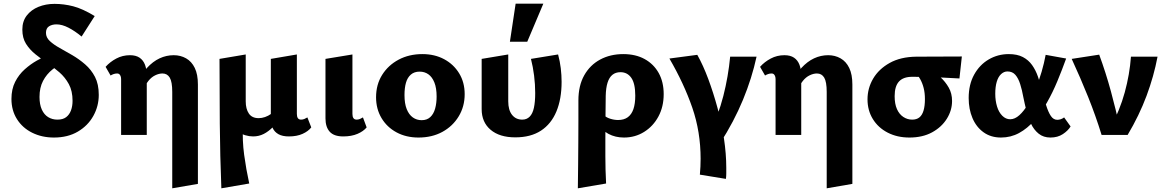

<svg xmlns="http://www.w3.org/2000/svg" viewBox="-20 -731 6311 1040"><path d="M272 14Q207 14 154.5 -12Q102 -38 72 -85.5Q42 -133 42 -195Q42 -248 62 -287.5Q82 -327 114 -355.5Q146 -384 180 -403Q214 -422 243.5 -433.5Q273 -445 288 -450L336 -397Q297 -381 264.5 -355Q232 -329 213 -292.5Q194 -256 194 -206Q194 -165 206.5 -137.5Q219 -110 241 -96.5Q263 -83 291 -83Q321 -83 338.5 -96.5Q356 -110 364.5 -133Q373 -156 373 -185Q373 -238 353 -275Q333 -312 302 -339Q271 -366 237 -389Q203 -412 172 -437Q141 -462 121 -493.5Q101 -525 101 -571Q101 -616 125 -647Q149 -678 188.5 -694Q228 -710 275 -710Q326 -710 376.5 -697Q427 -684 493 -644L422 -533Q386 -563 351 -581Q316 -599 286 -599Q262 -599 245.5 -588.5Q229 -578 229 -553Q229 -528 250 -508.5Q271 -489 303.5 -471Q336 -453 372 -432Q408 -411 441 -382.5Q474 -354 494.5 -314.5Q515 -275 515 -217Q515 -156 485.5 -103Q456 -50 401.5 -18Q347 14 272 14Z M913 289V-233Q913 -288 899.5 -310.5Q886 -333 860 -333Q841 -333 820.5 -323Q800 -313 784 -293Q768 -273 758 -244L715 -269Q743 -327 775.5 -362.5Q808 -398 844.5 -415Q881 -432 921 -432Q958 -432 988 -415Q1018 -398 1035 -363Q1052 -328 1052 -273V265ZM636 0V-302Q636 -311 633.5 -318Q631 -325 626.5 -329Q622 -333 615 -333Q605 -333 596 -330Q587 -327 579 -322L552 -369Q576 -396 610 -414Q644 -432 684 -432Q716 -432 736 -418.5Q756 -405 765.5 -380Q775 -355 775 -318V0Z M1179 289Q1172 114 1170.5 -61.5Q1169 -237 1169 -412L1311 -436V-182Q1311 -141 1328 -116Q1345 -91 1381 -91Q1398 -91 1415.5 -97Q1433 -103 1449 -114.5Q1465 -126 1476 -142L1507 -101Q1484 -69 1459.5 -44Q1435 -19 1408.5 -5.5Q1382 8 1351 8Q1330 8 1308.5 1.5Q1287 -5 1269 -19L1296 -48Q1292 30 1302.5 107.5Q1313 185 1330 263ZM1545 8Q1510 8 1488.5 -4Q1467 -16 1457 -37.5Q1447 -59 1447 -90V-412L1588 -436V-114Q1588 -99 1593.5 -91Q1599 -83 1611 -83Q1620 -83 1628.5 -86.5Q1637 -90 1645 -95L1666 -41Q1650 -20 1619 -6Q1588 8 1545 8Z M1839 8Q1789 8 1766 -17.5Q1743 -43 1743 -90V-412L1889 -436V-114Q1889 -99 1894.5 -91Q1900 -83 1912 -83Q1921 -83 1929.5 -86.5Q1938 -90 1946 -95L1966 -41Q1949 -20 1916.5 -6Q1884 8 1839 8Z M2247 14Q2180 14 2128 -14Q2076 -42 2046.5 -91.5Q2017 -141 2017 -204Q2017 -273 2050 -325.5Q2083 -378 2139.5 -408Q2196 -438 2268 -438Q2334 -438 2385.5 -410.5Q2437 -383 2467 -334Q2497 -285 2497 -221Q2497 -154 2464.5 -100.5Q2432 -47 2376 -16.5Q2320 14 2247 14ZM2264 -80Q2293 -80 2311 -97Q2329 -114 2337 -143Q2345 -172 2345 -208Q2345 -254 2333 -284Q2321 -314 2300.5 -328.5Q2280 -343 2253 -343Q2224 -343 2205.5 -327Q2187 -311 2179 -283Q2171 -255 2171 -216Q2171 -170 2183 -140Q2195 -110 2216 -95Q2237 -80 2264 -80Z M2771 13Q2686 13 2637.5 -28Q2589 -69 2589 -140V-412L2733 -436V-182Q2733 -135 2753.5 -109Q2774 -83 2809 -83Q2833 -83 2849 -99Q2865 -115 2872 -147Q2879 -179 2879 -227Q2879 -274 2873 -321.5Q2867 -369 2856 -412L3003 -436Q3013 -399 3017.5 -361.5Q3022 -324 3022 -288Q3022 -195 2994 -127.5Q2966 -60 2910.5 -23.5Q2855 13 2771 13ZM2742 -505 2773 -711H2923L2836 -505Z M3110 289Q3111 226 3111.5 163Q3112 100 3112.5 38.5Q3113 -23 3113 -80Q3113 -137 3113 -187Q3113 -267 3144.5 -323Q3176 -379 3231 -408.5Q3286 -438 3356 -438Q3423 -438 3472 -411Q3521 -384 3548 -335.5Q3575 -287 3575 -221Q3575 -153 3546.5 -100Q3518 -47 3469 -16.5Q3420 14 3360 14Q3313 14 3275.5 -6Q3238 -26 3224 -61L3249 -109Q3263 -95 3285 -88Q3307 -81 3328 -81Q3360 -81 3380.5 -96Q3401 -111 3411 -140Q3421 -169 3421 -213Q3421 -279 3399.5 -309.5Q3378 -340 3341 -340Q3315 -340 3297.5 -326Q3280 -312 3271 -283.5Q3262 -255 3261 -212Q3260 -133 3259.5 -73.5Q3259 -14 3259 31.5Q3259 77 3259 114.5Q3259 152 3260 187.5Q3261 223 3263 263Z M3912 238 3771 215Q3773 193 3774 171.5Q3775 150 3775 129Q3775 -17 3730 -147.5Q3685 -278 3606 -414L3757 -434Q3789 -377 3816.5 -303Q3844 -229 3866.5 -146.5Q3889 -64 3901.5 19.5Q3914 103 3914 178Q3914 193 3914 208.5Q3914 224 3912 238ZM3935 -424H4078Q4053 -308 4004.5 -190.5Q3956 -73 3881 44L3818 2Q3871 -105 3898 -211Q3925 -317 3935 -424Z M4458 289V-233Q4458 -288 4444.5 -310.5Q4431 -333 4405 -333Q4386 -333 4365.5 -323Q4345 -313 4329 -293Q4313 -273 4303 -244L4260 -269Q4288 -327 4320.5 -362.5Q4353 -398 4389.5 -415Q4426 -432 4466 -432Q4503 -432 4533 -415Q4563 -398 4580 -363Q4597 -328 4597 -273V265ZM4181 0V-302Q4181 -311 4178.5 -318Q4176 -325 4171.5 -329Q4167 -333 4160 -333Q4150 -333 4141 -330Q4132 -327 4124 -322L4097 -369Q4121 -396 4155 -414Q4189 -432 4229 -432Q4261 -432 4281 -418.5Q4301 -405 4310.5 -380Q4320 -355 4320 -318V0Z M4906 14Q4840 14 4788.5 -12.5Q4737 -39 4708 -86Q4679 -133 4679 -193Q4679 -253 4709.5 -305Q4740 -357 4799 -390Q4858 -423 4943 -424L5190 -425L5177 -306Q5114 -310 5052.5 -312.5Q4991 -315 4921 -315Q4873 -315 4849.5 -289.5Q4826 -264 4826 -210Q4826 -168 4838.5 -140Q4851 -112 4873 -97.5Q4895 -83 4921 -83Q4945 -83 4960 -95Q4975 -107 4982.5 -132Q4990 -157 4990 -194Q4990 -228 4983 -255Q4976 -282 4964 -303Q4952 -324 4936 -338L5019 -357Q5048 -337 5074.5 -312.5Q5101 -288 5119 -256.5Q5137 -225 5137 -184Q5137 -133 5108.5 -87.5Q5080 -42 5028.5 -14Q4977 14 4906 14Z M5402 14Q5347 14 5307.5 -14.5Q5268 -43 5247.5 -91.5Q5227 -140 5227 -200Q5227 -273 5256.5 -326.5Q5286 -380 5335.5 -409Q5385 -438 5444 -438Q5490 -438 5520.5 -422Q5551 -406 5570.5 -378.5Q5590 -351 5602 -316.5Q5614 -282 5623 -246Q5635 -198 5646.5 -161Q5658 -124 5672 -103Q5686 -82 5707 -82Q5715 -82 5725 -85Q5735 -88 5744 -95L5779 -46Q5765 -23 5737 -4.5Q5709 14 5670 14Q5632 14 5606 -7Q5580 -28 5564.5 -61Q5549 -94 5539.5 -132Q5530 -170 5523 -205Q5516 -244 5506 -275.5Q5496 -307 5480 -325.5Q5464 -344 5437 -344Q5418 -344 5402.5 -329.5Q5387 -315 5379 -288Q5371 -261 5371 -223Q5371 -186 5380.5 -154.5Q5390 -123 5409 -104Q5428 -85 5452 -85Q5477 -85 5501.5 -107Q5526 -129 5548 -166Q5570 -203 5589 -248.5Q5608 -294 5622 -342Q5636 -390 5644 -434L5755 -414Q5733 -353 5707.5 -291.5Q5682 -230 5651 -175.5Q5620 -121 5582.5 -78Q5545 -35 5500 -10.5Q5455 14 5402 14Z M5947 0Q5915 -104 5874 -206Q5833 -308 5785 -412L5934 -435Q5970 -337 5997.5 -236Q6025 -135 6046 -37H5994Q6046 -134 6072.5 -231Q6099 -328 6106 -424H6250Q6230 -318 6190.5 -212Q6151 -106 6088 0Z"/></svg>

Font: Ysabeau ExtraBold
Style: Regular
Weight: 800
Designer: Christian Thalmann (Catharsis Fonts)
Version: Version 2.002